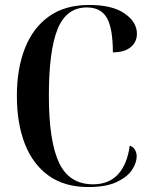

<svg xmlns="http://www.w3.org/2000/svg" viewBox="-20 -744 606 774"><path d="M336 10Q240 10 176 -36Q112 -82 80 -164.5Q48 -247 48 -358Q48 -467 80.5 -549.5Q113 -632 177.5 -678Q242 -724 339 -724Q433 -724 482.5 -689.5Q532 -655 532 -608Q532 -575 507 -554Q482 -533 435 -533Q435 -629 411 -671.5Q387 -714 330 -714Q248 -714 212.5 -627.5Q177 -541 177 -358Q177 -175 218 -88Q259 -1 355 -1Q419 -1 456 -41.5Q493 -82 503 -157Q519 -151 525 -138.5Q531 -126 531 -114Q531 -88 512.5 -59.5Q494 -31 451 -10.5Q408 10 336 10Z"/></svg>

Font: Noto Serif Display Condensed SemiBold
Style: Regular
Weight: 600
Width: 3
Designer: Monotype Design Team
Foundry: Monotype Imaging Inc.
Version: Version 2.009